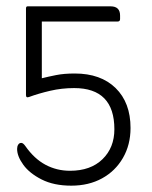

<svg xmlns="http://www.w3.org/2000/svg" viewBox="-20 -576 479 606"><path d="M112 -508V-329Q132 -334 157 -339Q182 -344 216 -344Q298 -344 345 -298Q392 -252 392 -172Q392 -119 368 -77.5Q344 -36 302 -13Q260 10 205 10Q150 10 111.5 -9.5Q73 -29 53.5 -56Q34 -83 34 -106Q34 -114 37.5 -119.5Q41 -125 47 -125Q53 -125 60 -115Q88 -75 123.5 -56Q159 -37 201 -37Q266 -37 303.5 -73.5Q341 -110 341 -168Q341 -298 214 -298Q175 -298 138.5 -289.5Q102 -281 72 -270Q62 -266 62 -276V-549Q62 -556 67 -556H329Q359 -556 359 -527V-516Q359 -508 351 -508Z"/></svg>

Font: Zain Light
Style: Regular
Weight: 300
Designer: Zain,Boutros
Foundry: Mobile Telecommunications Company (Zain), 2024
Version: Version 1.51; ttfautohint (v1.8.4)